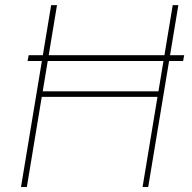

<svg xmlns="http://www.w3.org/2000/svg" viewBox="-20 -748 766 768"><path d="M716.8 -527.3 712.4 -503.9H90.3L94.7 -527.3ZM64 0 184.6 -727.5H208L150.9 -382.8H613.8L670.9 -727.5H693.4L572.8 0H550.3L609.9 -360.4H147L87.4 0Z"/></svg>

Font: Inter 20pt Thin
Style: Italic
Weight: 250
Italic angle: -9.3988°
Version: Version 4.001;git-66647c0bb